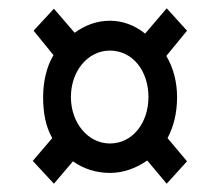

<svg xmlns="http://www.w3.org/2000/svg" viewBox="-20 -590 534 463"><path d="M110 -147 156 -201C181 -183 212 -173 245 -173C277 -173 308 -184 335 -203L382 -147L431 -201L384 -257C399 -285 407 -318 407 -356C407 -392 398 -427 381 -455L431 -516L382 -570L330 -509C305 -529 276 -540 245 -540C213 -540 185 -529 160 -511L110 -569L61 -516L109 -457C92 -429 84 -392 84 -356C84 -318 90 -285 106 -257L59 -202ZM245 -244C192 -244 151 -294 151 -356C151 -419 192 -468 245 -468C300 -468 338 -419 338 -356C338 -294 300 -244 245 -244Z"/></svg>

Font: Noto Serif Display Condensed Black
Style: Regular
Weight: 900
Width: 3
Designer: Monotype Design Team
Foundry: Monotype Imaging Inc.
Version: Version 2.009